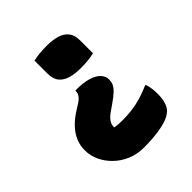

<svg xmlns="http://www.w3.org/2000/svg" viewBox="-199 -689 998 998"><g transform="rotate(-45 300.0 -190.0)"><path d="M204 -546Q226 -551 249.5 -553.5Q273 -556 303 -556Q346 -556 378 -546.5Q410 -537 428 -514.5Q446 -492 446 -452V-358Q424 -353 400.5 -350.5Q377 -348 347 -348Q303 -348 271.5 -357.5Q240 -367 222 -389Q204 -411 204 -452ZM287 176Q236 176 194.5 158Q153 140 122.5 110Q92 80 75.5 43.5Q59 7 59 -31V-34Q59 -63 70 -93Q81 -123 107.5 -153Q134 -183 179 -211L212 -232Q222 -239 229 -246.5Q236 -254 240 -263Q244 -272 244 -282V-286H253Q303 -286 338 -275.5Q373 -265 391 -246Q409 -227 409 -204V-201Q409 -185 403 -171Q397 -157 379.5 -140Q362 -123 327 -99L304 -83Q284 -70 274 -59.5Q264 -49 259 -40Q254 -31 253 -23Q252 -19 251.5 -15Q251 -11 251 -8Q263 -5 278 -4Q293 -3 310 -3Q364 -3 412.5 -13Q461 -23 518 -48H524Q530 -28 532.5 -11Q535 6 535 29Q535 62 527.5 87Q520 112 506 126Q489 143 460 153.5Q431 164 387.5 170Q344 176 287 176Z"/></g></svg>

Font: Recursive Monospace Casual Black
Style: Regular
Weight: 900
Version: Version 1.047